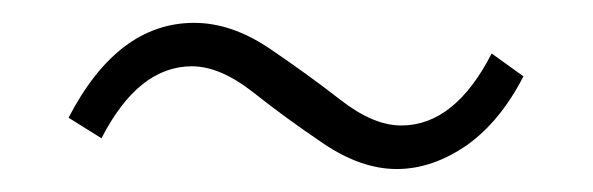

<svg xmlns="http://www.w3.org/2000/svg" viewBox="-20 -414 519 168"><path d="M201.2 -333.5Q172.4 -356 147.9 -356Q101.1 -356 68.8 -293L40 -311Q83 -394 149.9 -394Q182.6 -394 215.8 -371.6Q249 -349.1 277.8 -326.7Q306.6 -304.2 331.1 -304.2Q377.9 -304.2 410.2 -367.2L438 -347.2Q418 -308.1 388.7 -287.1Q358.4 -266.1 327.1 -266.1Q295.9 -266.1 262.7 -288.6Q229.5 -311 201.2 -333.5Z"/></svg>

Font: SourceSansPro-Light
Style: Regular
Weight: 300
Designer: Paul D. Hunt
Foundry: Adobe Systems Incorporated
Version: Version 2.020;PS 2.0;hotconv 1.0.86;makeotf.lib2.5.63406